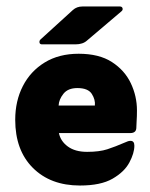

<svg xmlns="http://www.w3.org/2000/svg" viewBox="-20 -563 463 593"><path d="M110 -426Q103 -426 102 -431.5Q101 -437 105 -441L205 -532Q217 -543 235 -543H350Q357 -543 358.5 -537.5Q360 -532 355 -528L249 -438Q236 -426 213 -426ZM162 -152Q167 -127 189.5 -110.5Q212 -94 249 -94Q287 -94 311.5 -102Q336 -110 366 -123Q376 -128 383 -128Q395 -128 395 -113Q395 -90 379.5 -61Q364 -32 327.5 -11Q291 10 227 10Q136 10 81.5 -44.5Q27 -99 27 -193Q27 -251 50.5 -297Q74 -343 118 -370Q162 -397 223 -397Q286 -397 325.5 -371.5Q365 -346 384 -306Q403 -266 403 -222Q403 -203 402 -189.5Q401 -176 401 -167Q400 -152 382 -152ZM161 -237H273Q275 -255 263.5 -273Q252 -291 219 -291Q190 -291 176 -273.5Q162 -256 161 -237Z"/></svg>

Font: Zain Black
Style: Regular
Weight: 900
Designer: Zain,Boutros
Foundry: Mobile Telecommunications Company (Zain), 2024
Version: Version 1.50; ttfautohint (v1.8.4)